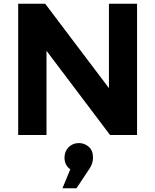

<svg xmlns="http://www.w3.org/2000/svg" viewBox="-20 -720 828 1024"><path d="M711 0H567L228 -449V0H77V-700H221L561 -250V-700H711ZM401 43Q431 43 453.5 63Q476 83 476 120Q476 138 470.5 153.5Q465 169 455 183L388 284H313L355 183Q324 161 324 121Q324 87 346 65Q368 43 401 43Z"/></svg>

Font: Montserrat Semi Bold
Style: Regular
Weight: 600
Designer: Julieta Ulanovsky
Foundry: Julieta Ulanovsky
Version: Version 3.001 September 28, 2015